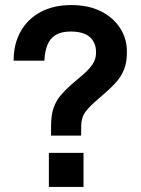

<svg xmlns="http://www.w3.org/2000/svg" viewBox="-20 -737 557 757"><path d="M480.3 -530Q480.3 -491 468.7 -462Q457 -433 432.8 -407.3Q408.7 -381.7 371.3 -350.3Q333.7 -319 316.8 -295.7Q300 -272.3 300 -238.3V-202.3H181.3V-238.3Q181.3 -283 191.2 -311.3Q201 -339.7 218.8 -360.7Q236.7 -381.7 260.3 -402.7Q284.3 -423.3 306.8 -442.3Q329.3 -461.3 344 -482.3Q358.7 -503.3 358.7 -530Q358.7 -569.3 334 -591Q309.3 -612.7 258 -612.7Q221.7 -612.7 199.3 -599Q177 -585.3 166.8 -559.7Q156.7 -534 155 -497.7H33.7Q33.7 -563.3 61.2 -612.7Q88.7 -662 139.8 -689.5Q191 -717 261 -717Q329.7 -717 378.8 -692Q428 -667 454.7 -624.5Q481.3 -582 480.3 -530ZM172.7 -134.3H309.3V0H172.7Z"/></svg>

Font: 42dot Sans Light
Style: Regular
Weight: 300
Designer: 42dot
Version: Version 1.000